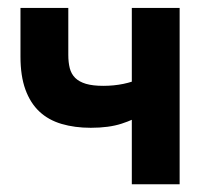

<svg xmlns="http://www.w3.org/2000/svg" viewBox="-20 -477 538 497"><path d="M215 -146.2Q262 -146.2 294.8 -156.9Q327.5 -167.5 347.3 -180.8V-275.3Q323.5 -264.8 299 -259.8Q274.5 -254.8 247.3 -254.8Q220.3 -254.8 202.5 -260Q184.8 -265.3 174.6 -275.4Q164.5 -285.5 160.6 -300.5Q156.8 -315.5 156.8 -335V-456.5H33V-330.3Q33 -280.5 45.7 -245.4Q58.5 -210.2 82 -188.2Q105.5 -166.2 139.5 -156.2Q173.5 -146.2 215 -146.2ZM321.2 0H445V-456.5H321.2Z"/></svg>

Font: Tilda Sans VF
Style: Regular
Weight: 400
Designer: ParaType Ltd
Foundry: ParaType Ltd
Version: Version 1.010